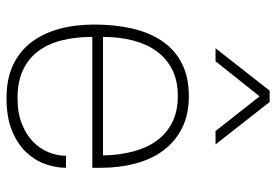

<svg xmlns="http://www.w3.org/2000/svg" viewBox="-146 -674 828 575"><g transform="rotate(90 267.5 -386.0)"><path d="M273 8Q216 8 174.5 -11.5Q133 -31 106 -66.5Q79 -102 66 -150Q53 -198 53 -255Q53 -315 64.5 -366.5Q76 -418 101.5 -456.5Q127 -495 168 -516.5Q209 -538 268 -538Q324 -538 364.5 -517Q405 -496 431 -460.5Q457 -425 469.5 -377Q482 -329 482 -275V-249H90Q90 -200 100 -159Q110 -118 132 -88Q154 -58 189 -41.5Q224 -25 273 -25Q318 -25 350.5 -38Q383 -51 404 -71.5Q425 -92 435.5 -118Q446 -144 446 -170H482Q482 -140 471 -108.5Q460 -77 435.5 -51Q411 -25 371 -8.5Q331 8 273 8ZM445 -281Q444 -329 433.5 -370Q423 -411 401.5 -441Q380 -471 346.5 -488Q313 -505 267 -505Q221 -505 187.5 -488Q154 -471 132.5 -441Q111 -411 100.5 -370Q90 -329 90 -281ZM412 -618H372L268 -750L163 -618H124L251 -780H285Z"/></g></svg>

Font: Tanohe Sans ExtraLight
Style: Regular
Weight: 250
Designer: Village Type and Design LLC & Cristiano Sobral
Foundry: Cooper Hewitt Smithsonian Design Museum
Version: Version 1.00;September 29, 2021;FontCreator 13.0.0.2655 64-b